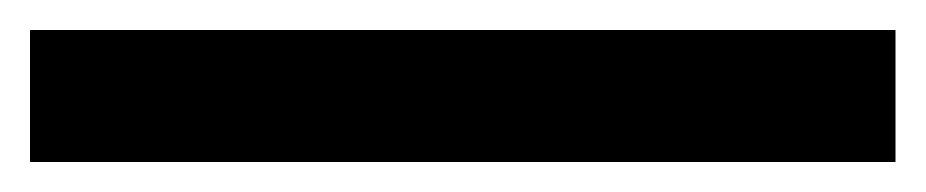

<svg xmlns="http://www.w3.org/2000/svg" viewBox="-20 96 617 128"><path d="M0 116H577V204H0Z"/></svg>

Font: Argentum Sans SemiBold
Style: Regular
Weight: 600
Designer: Julieta Ulanovsky (Modified by Cristiano Sobral)
Foundry: Julieta Ulanovsky
Version: Version 5.001;November 22, 2018;FontCreator 11.5.0.2425 64-b